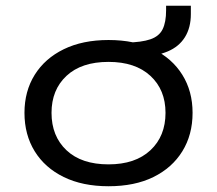

<svg xmlns="http://www.w3.org/2000/svg" viewBox="-20 -638 754 667"><path d="M357 9Q267 9 201.5 -23Q136 -55 100.5 -112.5Q65 -170 65 -246Q65 -321 100.5 -378Q136 -435 201.5 -467Q267 -499 357 -499Q448 -499 513 -467Q578 -435 613.5 -378Q649 -321 649 -246Q649 -170 613.5 -112.5Q578 -55 513 -23Q448 9 357 9ZM357 -67Q450 -67 502.5 -116Q555 -165 555 -246Q555 -326 502.5 -374.5Q450 -423 357 -423Q263 -423 211 -374.5Q159 -326 159 -246Q159 -165 211 -116Q263 -67 357 -67ZM466 -440 418 -474V-490Q472 -491 502.5 -501.5Q533 -512 545 -536.5Q557 -561 557 -602V-618H643V-589Q643 -542 622.5 -509Q602 -476 563 -459.5Q524 -443 466 -440Z"/></svg>

Font: Nunito Sans 10pt Expanded
Style: Regular
Weight: 400
Width: 7
Designer: Vernon Adams
Foundry: Vernon Adams
Version: Version 3.101;gftools[0.9.27]